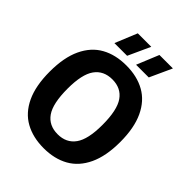

<svg xmlns="http://www.w3.org/2000/svg" viewBox="-261 -1092 1245 1245"><g transform="rotate(45 361.0 -470.0)"><path d="M37.5 -370Q37.5 -499.5 77.5 -584.2Q117.5 -669 189.8 -709.2Q262 -749.5 361 -749.5Q460 -749.5 532.2 -709Q604.5 -668.5 644.2 -583.8Q684 -499 684 -370Q684 -241 644 -156.2Q604 -71.5 531.8 -31Q459.5 9.5 361 9.5Q262 9.5 189.5 -30.8Q117 -71 77.2 -155.8Q37.5 -240.5 37.5 -370ZM524 -366.5Q524 -503 482.5 -562.2Q441 -621.5 361 -621.5Q281 -621.5 239.2 -563.2Q197.5 -505 197.5 -373.5Q197.5 -237 239 -177.8Q280.5 -118.5 361 -118.5Q440.5 -118.5 482.2 -176.8Q524 -235 524 -366.5ZM203.5 -797 266 -949H389.5L320 -797ZM402 -797 464.5 -949H588L518.5 -797Z"/></g></svg>

Font: Encode Sans Semi Condensed
Style: Bold
Weight: 700
Width: 4
Designer: Multiple Designers
Foundry: Impallari Type
Version: Version 2.000